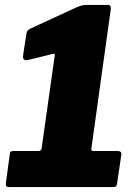

<svg xmlns="http://www.w3.org/2000/svg" viewBox="-20 -762 563 782"><path d="M458 -147Q477 -147 474 -131L457 -15Q456 -6 452 -3Q448 0 437 0H20Q8 0 5.5 -4Q3 -8 4 -17L20 -135Q21 -143 24.5 -145Q28 -147 38 -147H137Q149 -147 150 -161L203 -536Q204 -541 202 -542.5Q200 -544 193 -542L96 -518Q71 -512 74 -536L87 -621Q89 -633 91.5 -636.5Q94 -640 103 -645L289 -731Q305 -738 314.5 -740Q324 -742 337 -742H419Q434 -742 431 -723L352 -156Q351 -147 359 -147H458Z"/></svg>

Font: Libre Franklin Thin ExtraBold
Style: Italic
Weight: 800
Italic angle: -8°
Version: Version 2.000